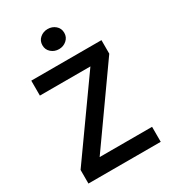

<svg xmlns="http://www.w3.org/2000/svg" viewBox="-218 -1030 1019 1142"><g transform="rotate(-30 292.0 -459.0)"><path d="M45.5 0V-93.5L404 -597.5H57V-700H539V-607L182 -103H542V0ZM294.5 -779.5Q264 -779.5 241.8 -798.8Q219.5 -818 219.5 -848.5Q219.5 -879.5 241.8 -898.5Q264 -917.5 294.5 -917.5Q325 -917.5 347.2 -898.5Q369.5 -879.5 369.5 -848.5Q369.5 -818.5 347.2 -799Q325 -779.5 294.5 -779.5Z"/></g></svg>

Font: Geologica Roman
Style: Regular
Weight: 400
Designer: Sindre Bremnes, Frode Helland
Foundry: Monokrom Skriftforlag AS
Version: Version 1.010;gftools[0.9.28]